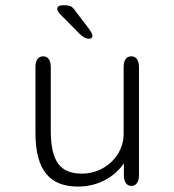

<svg xmlns="http://www.w3.org/2000/svg" viewBox="-20 -694 659 726"><path d="M316 -547.5C322 -547.5 329.5 -550 329.5 -558.5C329.5 -564.5 325 -573 315 -587L266.5 -650.5C254.5 -669 246 -674 225.5 -674H215.5C205 -674 196.5 -669.5 196.5 -661C196.5 -655.5 199.5 -649 208 -640L279.5 -567.5C293.5 -553.5 305.5 -547.5 316 -547.5ZM143 -481C124.5 -481 114 -466.5 114 -440V-193C114 -46 171 11.5 276 11.5C351.5 11.5 413.5 -25.5 448.5 -76.5V-24C451 -2.5 461 9 476.5 9C495 9 505.5 -5.5 505.5 -32.5V-440C505.5 -466.5 495 -481 476.5 -481C458 -481 447.5 -466.5 447.5 -440V-186C447.5 -108 378.5 -37.5 290.5 -37.5C206.5 -37.5 172 -84 172 -201.5V-440C172 -466.5 161.5 -481 143 -481Z"/></svg>

Font: RTM Light Light
Style: Regular
Weight: 300
Designer: after Tyler Finck
Foundry: An Endless Supply
Version: Version 1.000;Glyphs 3.2.1 (3258)